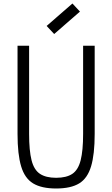

<svg xmlns="http://www.w3.org/2000/svg" viewBox="-20 -1061 640 1095"><path d="M300 14Q217 14 169 -15Q121 -44 100.5 -112.5Q80 -181 80 -297V-800H146V-297Q146 -202 160 -147Q174 -92 208 -69.5Q242 -47 300 -47Q359 -47 392.5 -69.5Q426 -92 440 -147Q454 -202 454 -297V-800H520V-297Q520 -181 499.5 -112.5Q479 -44 431.5 -15Q384 14 300 14ZM289 -867 246 -913 393 -1041 436 -995Z"/></svg>

Font: Victor Mono Thin Light
Style: Regular
Weight: 300
Monospace: yes
Version: Version 1.561;gftools[0.9.30]